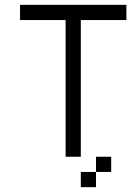

<svg xmlns="http://www.w3.org/2000/svg" viewBox="-20 -645 540 790"><path d="M437.5 62.5V0H375V62.5H312.5V125H375V62.5ZM500 -562.5V-625H62.5V-562.5H250V0H312.5V-562.5Z"/></svg>

Font: Unifont
Style: Regular
Weight: 500
Version: Version 15.1.04